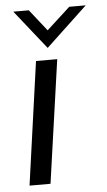

<svg xmlns="http://www.w3.org/2000/svg" viewBox="-51 -731 425 766"><g transform="rotate(-5 161.0 -348.5)"><path d="M36 0 105 -493H190L120 0ZM156 -541 32 -697H94L162 -611L256 -697H322Z"/></g></svg>

Font: Hanken Grotesk
Style: Italic
Weight: 400
Italic angle: -8°
Designer: Alfredo Marco Pradil
Foundry: Hanken Design Co.
Version: Version 3.013